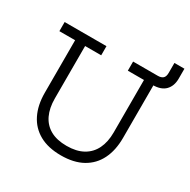

<svg xmlns="http://www.w3.org/2000/svg" viewBox="-193 -1057 1230 1246"><g transform="rotate(30 422.0 -434.0)"><path d="M525.7 -752H716.9V-290.2Q716.9 -197.3 683.5 -130.1Q650.1 -62.8 584.7 -26.4Q519.4 9.9 423.6 9.9Q328 9.9 262.8 -26.4Q197.5 -62.8 164.1 -130.1Q130.6 -197.3 130.6 -290.2V-683.6H12.7V-752H326.1V-683.6H205.6V-290.2Q205.6 -219.3 229.8 -168.1Q254 -116.9 302.6 -89.5Q351.2 -62.1 424.6 -62.1Q498.2 -62.1 547.5 -89.7Q596.9 -117.3 621.7 -168.4Q646.6 -219.6 646.6 -290.2V-683.6H525.7ZM837.4 -878.2V-803.9Q837.4 -748.5 805.8 -716.1Q774.2 -683.6 710.6 -683.6H671.3V-752H710.6Q735.9 -752 749.2 -763.8Q762.5 -775.7 762.5 -804.6V-878.2Z"/></g></svg>

Font: Hepta Slab ExtraLight
Style: Regular
Weight: 200
Designer: Michael LaGattuta
Foundry: Michael LaGattuta
Version: Version 1.100